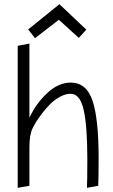

<svg xmlns="http://www.w3.org/2000/svg" viewBox="-20 -901 544 921"><path d="M147.9 -717.8 262.2 -806.2 357.9 -719.2 394 -758.8 265.1 -880.9 115.2 -759.8ZM121.1 -195.8Q121.1 -254.4 136.2 -285.2Q142.1 -297.9 153.1 -315.9Q164.1 -334 182.9 -358.4Q201.7 -382.8 221.9 -402.8Q242.2 -422.9 268.3 -437Q294.4 -451.2 318.8 -451.2Q363.8 -451.2 381.3 -374Q398.9 -296.9 398.9 -136.2Q398.9 -28.3 397 0L451.2 -9.8Q453.1 -45.9 453.1 -142.1Q453.1 -331.1 423.8 -418Q394.5 -504.9 318.8 -504.9Q260.3 -504.9 205.8 -453.9Q151.4 -402.8 121.1 -335.9V-691.9L64.9 -681.2V0L121.1 -9.8Z"/></svg>

Font: Comic Neue Angular
Style: Regular
Weight: 400
Designer: Craig Rozynski
Foundry: Craig Rozynski
Version: Version 2.003